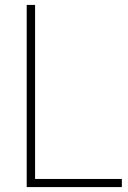

<svg xmlns="http://www.w3.org/2000/svg" viewBox="-20 -760 520 780"><path d="M88.5 0V-740H122.5V-33H475V0Z"/></svg>

Font: Encode Sans SemiCondensed SemiCondensed Thin
Style: Regular
Weight: 100
Width: 4
Designer: Multiple Designers
Foundry: Impallari Type
Version: Version 3.000; ttfautohint (v1.8.3) -l 8 -r 50 -G 200 -x 14 